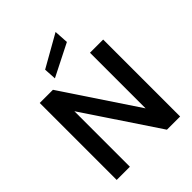

<svg xmlns="http://www.w3.org/2000/svg" viewBox="-260 -1093 1235 1235"><g transform="rotate(-45 358.0 -475.5)"><path d="M70 0V-700H190L527 -194V-700H647V0H527L190 -505V0ZM251 -743 246 -827 465 -951 471 -854Z"/></g></svg>

Font: DM Sans 20pt SemiBold
Style: Regular
Weight: 600
Version: Version 4.004;gftools[0.9.30]